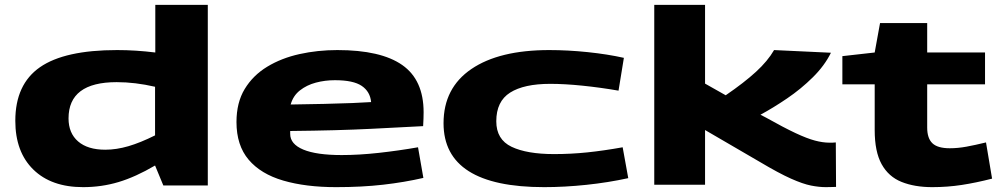

<svg xmlns="http://www.w3.org/2000/svg" viewBox="-20 -760 4126 790"><path d="M652 3 618 -79Q538 -32 468 -11Q398 10 322 10Q191 10 117 -62.5Q43 -135 43 -263Q43 -413 144.5 -483.5Q246 -554 462 -554Q538 -554 619 -544V-740H835V3ZM618 -203V-403Q536 -422 460 -422Q262 -422 262 -273Q262 -212 301.5 -178Q341 -144 413 -144Q459 -144 508.5 -158.5Q558 -173 618 -203Z M1363 10Q1238 10 1145.5 -17Q1053 -44 1003 -103Q953 -162 953 -258Q953 -338 987 -394Q1021 -450 1079.5 -485.5Q1138 -521 1212.5 -537.5Q1287 -554 1368 -554Q1547 -554 1635 -492.5Q1723 -431 1723 -298Q1723 -288 1722.5 -272Q1722 -256 1721 -241Q1646 -237 1508 -230Q1370 -223 1174 -221Q1174 -216 1174 -209Q1174 -167 1228 -144.5Q1282 -122 1386 -122Q1457 -122 1538.5 -131Q1620 -140 1700 -154L1722 -28Q1644 -10 1556.5 0Q1469 10 1363 10ZM1176 -330Q1248 -331 1313.5 -332.5Q1379 -334 1429.5 -336Q1480 -338 1507 -340Q1503 -383 1468.5 -406.5Q1434 -430 1358 -430Q1317 -430 1279.5 -420Q1242 -410 1214 -388Q1186 -366 1176 -330Z M1805 -253Q1805 -398 1919.5 -476Q2034 -554 2240 -554Q2317 -554 2398.5 -545.5Q2480 -537 2547 -522L2525 -387Q2450 -400 2376.5 -407.5Q2303 -415 2244 -415Q2136 -415 2079 -379Q2022 -343 2022 -261Q2022 -186 2085 -156Q2148 -126 2260 -126Q2329 -126 2396.5 -133Q2464 -140 2542 -154L2565 -27Q2483 -9 2393 0.5Q2303 10 2219 10Q1805 10 1805 -253Z M3378 10Q3350 10 3317 3.5Q3284 -3 3234.5 -25Q3185 -47 3106 -94L2881 -225V0H2672V-740H2881V-416L2966 -368Q3042 -420 3090.5 -464.5Q3139 -509 3165 -554L3399 -543Q3373 -490 3324.5 -442Q3276 -394 3218.5 -355Q3161 -316 3109 -288L3132 -276Q3205 -235 3253 -212.5Q3301 -190 3333.5 -181.5Q3366 -173 3392 -173Q3399 -173 3405.5 -173Q3412 -173 3419 -174L3420 9Q3413 9 3403.5 9.5Q3394 10 3378 10Z M3816 10Q3743 10 3689.5 -11.5Q3636 -33 3607.5 -84.5Q3579 -136 3579 -225V-413H3446V-529L3579 -544L3601 -665H3795V-544H4033V-413H3795V-235Q3795 -191 3816.5 -170.5Q3838 -150 3888 -150Q3921 -150 3956.5 -156.5Q3992 -163 4037 -174L4062 -25Q3996 -8 3937 1Q3878 10 3816 10Z"/></svg>

Font: Georama ExtraExtended
Style: Bold
Weight: 700
Width: 8
Designer: Jean-Baptiste Levee
Foundry: Production Type
Version: Version 1.000